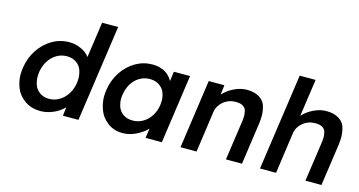

<svg xmlns="http://www.w3.org/2000/svg" viewBox="-79 -1075 2659 1421"><g transform="rotate(15 1250.5 -365.0)"><path d="M283 10Q213 10 162.5 -25.5Q112 -61 92 -112.5Q72 -164 72 -213Q72 -237 76 -264Q87 -343 128 -405Q169 -467 229.5 -502.5Q290 -538 360 -538Q398 -538 431.5 -526Q465 -514 491 -494Q506 -481 517 -467L556 -740H679L573 0H454L462 -67Q444 -48 420 -32Q391 -13 355 -1.5Q319 10 283 10ZM321 -94Q364 -94 400.5 -116Q437 -138 461 -176Q485 -214 492 -264Q494 -281 494 -297Q494 -326 483.5 -358Q473 -390 443 -411.5Q413 -433 370 -433Q327 -433 291 -411.5Q255 -390 231 -351.5Q207 -313 200 -264Q198 -247 198 -230Q198 -201 208.5 -169.5Q219 -138 248.5 -116Q278 -94 321 -94Z M911 10Q846 10 798 -26Q750 -62 730.5 -114Q711 -166 711 -216Q711 -239 715 -265Q726 -344 767 -406Q808 -468 868 -503Q928 -538 997 -538Q1037 -538 1068.5 -526.5Q1100 -515 1122 -494Q1141 -476 1153 -453L1163 -527H1287L1212 0H1087L1098 -74Q1077 -51 1049 -34Q1019 -14 984 -2Q949 10 911 10ZM960 -99Q1003 -99 1039 -120Q1075 -141 1099 -178.5Q1123 -216 1130 -265Q1132 -281 1132 -296Q1132 -326 1121 -356.5Q1110 -387 1080 -408Q1050 -429 1007 -429Q964 -429 928.5 -408Q893 -387 870 -350Q847 -313 840 -265Q837 -247 837 -231Q837 -203 847.5 -172Q858 -141 887.5 -120Q917 -99 960 -99Z M1355 0 1430 -527H1550L1541 -453Q1550 -463 1561 -473Q1594 -502 1636.5 -520Q1679 -538 1721 -538Q1781 -538 1818 -514Q1855 -490 1865.5 -452Q1876 -414 1876 -379Q1876 -353 1872 -322L1826 0H1703L1748 -313Q1750 -330 1750 -344Q1750 -364 1744.5 -385Q1739 -406 1719 -418Q1699 -430 1668 -430Q1666 -430 1663 -430Q1636 -430 1612.5 -421.5Q1589 -413 1570.5 -397.5Q1552 -382 1539.5 -362Q1527 -342 1523 -318L1478 0Z M1964 0 2070 -740H2192L2151 -454Q2159 -463 2170 -473Q2203 -502 2245.5 -520Q2288 -538 2330 -538Q2390 -538 2427 -514Q2464 -490 2474.5 -452Q2485 -414 2485 -379Q2485 -353 2481 -322L2435 0H2312L2357 -313Q2359 -330 2359 -344Q2359 -364 2353.5 -385Q2348 -406 2328 -418Q2308 -430 2277 -430Q2275 -430 2272 -430Q2245 -430 2221.5 -421.5Q2198 -413 2179.5 -397.5Q2161 -382 2148.5 -362Q2136 -342 2132 -318L2087 0Z"/></g></svg>

Font: Lexend Med
Style: Italic
Weight: 500
Italic angle: -8.13011°
Designer: Bonnie Shaver-Troup, Thomas Jockin
Foundry: Lexend
Version: Version 1.007